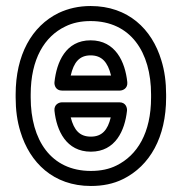

<svg xmlns="http://www.w3.org/2000/svg" viewBox="-20 -583 608 638"><path d="M482 -269V-259C482 -141 436 -67 367 -33C343 -21 315 -15 282 -15C149 -15 82 -118 82 -259V-269C82 -387 128 -462 197 -495C221 -507 249 -513 281 -513C414 -513 482 -410 482 -269ZM32 -269V-259C32 -218 37 -180 48 -145C79 -43 157 35 282 35C321 35 357 28 389 12C478 -32 532 -127 532 -259V-269C532 -310 527 -348 516 -383C485 -486 406 -563 281 -563C242 -563 207 -555 175 -540C85 -496 32 -400 32 -269ZM403 -310C396 -377 364 -449 281 -449C198 -449 168 -376 161 -310C160 -300 165 -282 186 -282H378C388 -282 405 -289 403 -310ZM349 -332H215C225 -376 244 -399 281 -399C318 -399 338 -377 349 -332ZM161 -215C168 -149 200 -79 282 -79C364 -79 395 -150 402 -215C403 -225 398 -243 377 -243H186C176 -243 159 -236 161 -215ZM215 -193H348C338 -151 319 -129 282 -129C245 -129 226 -150 215 -193Z"/></svg>

Font: Asimov
Style: NarOu
Weight: 500
Designer: Google
Version: Version 2.000980; 2014